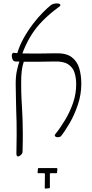

<svg xmlns="http://www.w3.org/2000/svg" viewBox="-20 -904 537 1124"><path d="M337 -107Q333 -103 325.5 -101.5Q318 -100 311 -101.5Q304 -103 301.5 -108Q299 -113 304 -119Q333 -155 361 -201.5Q389 -248 407.5 -301Q426 -354 426 -411Q426 -447 416.5 -478Q407 -509 379 -527.5Q351 -546 297 -544Q245 -543 202.5 -542.5Q160 -542 128.5 -542.5Q97 -543 71 -544Q64 -544 60 -547.5Q56 -551 53.5 -556.5Q51 -562 50 -567.5Q49 -573 49 -578Q49 -585 52 -590Q55 -595 58 -595Q82 -592 118 -591Q154 -590 201 -590.5Q248 -591 305 -592Q367 -594 399.5 -569.5Q432 -545 444 -504Q456 -463 456 -414Q456 -351 436 -291.5Q416 -232 388.5 -184.5Q361 -137 337 -107ZM85 12Q82 12 79 8.5Q76 5 76 -6Q77 -69 77.5 -113Q78 -157 77 -190Q76 -223 75 -253.5Q74 -284 73.5 -319.5Q73 -355 72 -405Q71 -449 78 -486Q85 -523 98 -556H124Q112 -525 107.5 -490Q103 -455 104 -414Q104 -367 105.5 -333.5Q107 -300 109 -270.5Q111 -241 112 -207.5Q113 -174 113.5 -128Q114 -82 112 -15Q112 -8 107 -2Q102 4 96 8Q90 12 85 12ZM109 -586 80 -589Q94 -637 119 -681.5Q144 -726 173.5 -764.5Q203 -803 231 -831Q259 -859 278 -874Q285 -879 294 -881.5Q303 -884 312.5 -884Q322 -884 328 -881.5Q334 -879 333.5 -873.5Q333 -868 323 -862Q271 -824 230 -782.5Q189 -741 159.5 -692.5Q130 -644 109 -586ZM246 200Q242 200 242 196L243 115Q243 110 238 110H203Q200 110 200 106L202 84Q202 80 206 80H312Q316 80 316 84L314 106Q314 110 310 110H276Q272 110 272 115V193Q272 198 268 198Z"/></svg>

Font: Noto Rashi Hebrew ExtraLight
Style: Regular
Weight: 250
Version: Version 1.006